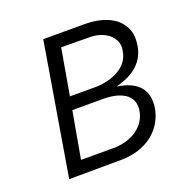

<svg xmlns="http://www.w3.org/2000/svg" viewBox="-92 -544 607 629"><g transform="rotate(-20 212.0 -230.0)"><path d="M123 -460 46 0 226 -1C317 -1 378 -52 390 -125C391 -132 391 -138 391 -144C391 -185 368 -214 320 -227C312 -229 304 -231 295 -232C301 -233 307 -235 312 -237C361 -252 398 -283 406 -335C407 -343 408 -351 408 -358C408 -376 403 -394 392 -409C372 -441 324 -460 271 -460ZM141 -254 169 -415 267 -414C324 -414 356 -381 356 -348C356 -343 355 -338 354 -333C346 -278 284 -256 236 -254ZM104 -46 133 -209H242C269 -209 295 -204 314 -192C333 -180 340 -162 340 -146C340 -141 340 -137 339 -132C331 -81 282 -46 217 -46Z"/></g></svg>

Font: Jost Light
Style: Italic
Weight: 300
Italic angle: -5°
Version: Version 3.710